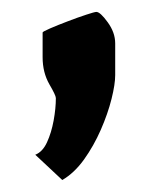

<svg xmlns="http://www.w3.org/2000/svg" viewBox="-20 -159 262 319"><path d="M50.8 -64V-105Q50.8 -106.4 63.2 -111.8Q75.7 -117.2 92.3 -123.5Q108.9 -129.9 123 -134.5Q137.2 -139.2 140.1 -139.2Q146.5 -139.2 158.9 -122.1Q171.4 -105 171.4 -86.9V-34.2Q171.4 -19 165.3 5.4Q159.2 29.8 147.5 56.6Q135.7 83.5 119.6 106Q103.5 128.4 83.5 140.1L38.6 98.1Q50.8 93.3 58.1 77.4Q65.4 61.5 69.1 41.3Q72.8 21 72.8 3.9Q72.8 -0.5 62 -19Q50.8 -38.6 50.8 -64Z"/></svg>

Font: Bokor
Style: Regular
Weight: 400
Designer: Danh Hong
Foundry: Danh Hong
Version: Version 8.002; ttfautohint (v1.8.3)